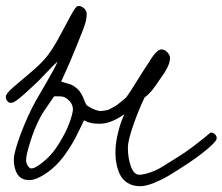

<svg xmlns="http://www.w3.org/2000/svg" viewBox="-35 -624 760 656"><path d="M705.1 -149.9Q703.1 -138.7 668.2 -110.4Q633.3 -82 594.2 -57.1Q559.6 -34.7 539.1 -22.5Q518.6 -10.3 491 1Q463.4 12.2 443.8 12.2Q418.9 12.2 400.9 1Q382.8 -10.3 374 -29.5Q365.2 -48.8 361.8 -70.6Q358.4 -92.3 359.9 -117.2Q360.8 -139.6 368.9 -173.1Q377 -206.5 390.1 -233.9Q342.3 -200.2 303.2 -201.2Q272 -201.2 252 -212.9Q250.5 -210 239.7 -187.3Q229 -164.6 221.2 -149.9Q213.4 -135.3 198.5 -112.3Q183.6 -89.4 168 -71.8Q144.5 -45.4 116 -27.6Q87.4 -9.8 68.8 -8.8Q39.1 -7.3 25.6 -27.3Q12.2 -47.4 12.2 -78.1Q12.2 -103 35.4 -165.3Q58.6 -227.5 86.9 -278.8Q90.8 -286.1 122.3 -339.8Q153.8 -393.6 162.1 -414.1Q144.5 -398.4 120.1 -372.1Q95.7 -345.7 78.1 -330.1Q72.8 -325.7 62.5 -315.9Q52.2 -306.2 45.7 -300.5Q39.1 -294.9 30.8 -288.1Q22.5 -281.2 16.4 -277.6Q10.3 -273.9 5.9 -272.9Q-3.4 -271 -9.3 -277.8Q-15.1 -284.7 -15.1 -293.9Q-14.6 -304.2 9.5 -325.2Q33.7 -346.2 70.1 -376.7Q106.4 -407.2 126 -432.1Q146 -457.5 168.9 -500.2Q191.9 -543 207.3 -571.8Q222.7 -600.6 230 -603Q239.3 -605.5 250.2 -597.2Q261.2 -588.9 261.2 -576.2Q261.2 -560.5 256.1 -543.5Q251 -526.4 238.5 -496.6Q226.1 -466.8 222.2 -456.1Q214.4 -436.5 202.4 -408.7Q190.4 -380.9 182.1 -363.3L173.8 -345.2Q178.2 -343.8 186.8 -341.3Q195.3 -338.9 198 -338.1Q200.7 -337.4 206.1 -335.4Q211.4 -333.5 214.1 -331.8Q216.8 -330.1 220.7 -327.4Q224.6 -324.7 229 -320.8Q237.3 -313 242.4 -304.2Q247.6 -295.4 252.2 -283.4Q256.8 -271.5 261.2 -264.2Q284.2 -249 299.8 -246.1Q305.7 -243.7 314.5 -245.1Q323.2 -246.6 328.9 -247.3Q334.5 -248 342.3 -252.4Q350.1 -256.8 355 -259.3Q359.9 -261.7 366.9 -267.1Q374 -272.5 377.7 -275.6Q381.3 -278.8 387.5 -283.9Q393.6 -289.1 396 -291Q406.7 -304.7 433.3 -347.9Q460 -391.1 471.2 -407.2Q499.5 -455.1 516.1 -455.1Q526.9 -455.6 536.4 -445.8Q545.9 -436 545.9 -425.8Q545.9 -400.4 516.1 -359.9Q515.1 -358.4 507.8 -347.7Q500.5 -336.9 496.8 -331.8Q493.2 -326.7 486.1 -317.6Q479 -308.6 472.4 -302.2Q465.8 -295.9 459 -291Q436.5 -243.7 419.2 -192.9Q401.9 -142.1 401.9 -120.1Q401.9 -83 412.6 -54.2Q423.3 -25.4 443.8 -26.9Q461.4 -28.8 479.7 -35.4Q498 -42 508.5 -47.9Q519 -53.7 541.3 -67.9Q563.5 -82 573.2 -87.9Q593.8 -100.1 621.3 -120.8Q648.9 -141.6 666.5 -156.2L684.1 -170.9Q692.9 -171.9 699.7 -165Q706.5 -158.2 705.1 -149.9ZM212.9 -240.2Q219.2 -268.6 191.9 -288.1Q186 -292 180.2 -293.5Q174.3 -294.9 163.3 -294.9Q152.3 -294.9 149.9 -294.9Q143.1 -284.2 127 -261.5Q110.8 -238.8 102.1 -222.2Q82.5 -185.1 67.9 -137.9Q53.2 -90.8 54.2 -75.2Q54.7 -66.4 59.6 -58.3Q64.5 -50.3 69.8 -48.8Q82 -46.4 109.9 -68.6Q137.7 -90.8 155.8 -117.2Q200.7 -183.1 212.9 -240.2Z"/></svg>

Font: Gogol
Style: Regular
Weight: 400
Italic angle: -48°
Designer: Gennady Fridman
Foundry: ParaType Ltd
Version: Version 1.001